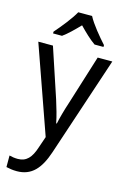

<svg xmlns="http://www.w3.org/2000/svg" viewBox="-147 -833 753 1140"><g transform="rotate(15 229.5 -263.0)"><path d="M271 -766H186C162 -722 111 -659 74 -617V-606H129C160 -628 194 -662 228 -697C262 -662 296 -629 329 -606H384V-617C348 -657 294 -721 271 -766ZM2 -536 191 0 167 70C146 135 117 168 64 168C45 168 26 165 12 161V232C29 236 51 240 77 240C169 240 218 181 253 77L457 -536H367L272 -232C255 -181 241 -129 234 -95H230C222 -138 208 -184 193 -232L92 -536Z"/></g></svg>

Font: Noto Sans Gurmukhi UI SemiCondensed
Style: Regular
Weight: 400
Width: 4
Designer: Jelle Bosma - Monotype Design Team
Foundry: Monotype Imaging Inc.
Version: Version 2.004